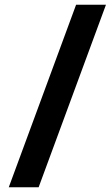

<svg xmlns="http://www.w3.org/2000/svg" viewBox="-20 -771 467 810"><path d="M427 -751Q356 -558 285 -366Q214 -174 143 19H17Q88 -174 159 -366Q230 -558 301 -751Z"/></svg>

Font: Reem Kufi
Style: Regular
Weight: 400
Designer: Khaled Hosny
Version: Version 1.6